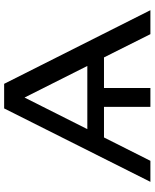

<svg xmlns="http://www.w3.org/2000/svg" viewBox="70 -813 743 923"><g transform="rotate(-90 441.5 -351.5)"><path d="M28.8 0 381.8 -703.1H500L854 0H738.8L627 -223.1H480V0H389.2V-223.1H242.2L129.9 0ZM282.2 -303.2H585.9L434.1 -605Z"/></g></svg>

Font: CMU Bright
Style: SemiBold
Weight: 600
Version: Version 0.7.0